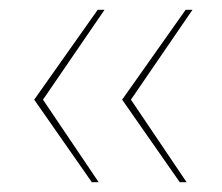

<svg xmlns="http://www.w3.org/2000/svg" viewBox="-20 -488 454 393"><path d="M348 -115 230 -284 360 -468H374L248 -284L362 -115ZM168 -115 50 -284 180 -468H194L68 -284L182 -115Z"/></svg>

Font: Alumni Sans Pinstripe
Style: Regular
Weight: 400
Designer: Robert E. Leuschke
Foundry: Robert E. Leuschke
Version: Version 1.010; ttfautohint (v1.8.4.7-5d5b)